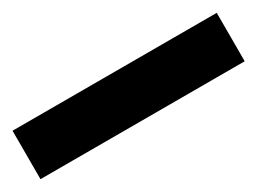

<svg xmlns="http://www.w3.org/2000/svg" viewBox="-26 -1026 553 412"><g transform="rotate(-30 250.0 -820.0)"><path d="M503 -760V-880H-3V-760Z"/></g></svg>

Font: Noto Sans Gurmukhi Black
Style: Regular
Weight: 900
Designer: Jelle Bosma - Monotype Design Team
Foundry: Monotype Imaging Inc.
Version: Version 2.004